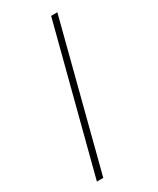

<svg xmlns="http://www.w3.org/2000/svg" viewBox="-206 -826 771 937"><g transform="rotate(-30 179.0 -358.0)"><path d="M82 48H46L257 -764H292Z"/></g></svg>

Font: SUIT Variable
Style: Regular
Weight: 400
Designer: Sunn Youn; Korean Glyphs from Source Han Sans (Sandoll Communications; Soo-young Jang, Joo-yeon Kang)
Foundry: Sunn
Version: Version 1.150;FEAKit 1.0